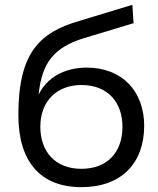

<svg xmlns="http://www.w3.org/2000/svg" viewBox="-20 -765 653 795"><path d="M317 10C485 10 577 -92 577 -244C577 -386 487 -485 339 -485C247 -485 174 -444 140 -373C153 -510 208 -567 318 -604L533 -669L528 -745L307 -678C143 -630 56 -546 56 -288C56 -99 145 10 317 10ZM317 -66C207 -66 147 -139 147 -240C147 -351 220 -413 317 -413C426 -413 487 -342 487 -240C487 -135 425 -66 317 -66Z"/></svg>

Font: FIGSv2-sans-serif Medium
Style: Regular
Weight: 500
Designer: Matt McInerney, Pablo Impallari, Rodrigo Fuenzalida,Mirko Velimirovic
Foundry: Matt McInerney, Pablo Impallari, Rodrigo Fuenzalida
Version: Version 4.021;hotconv 1.0.109;makeotfexe 2.5.65596